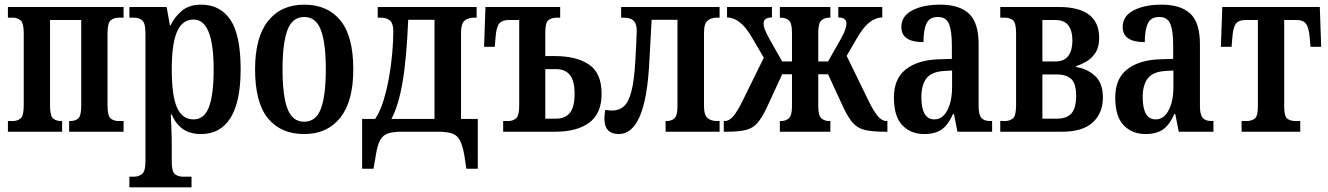

<svg xmlns="http://www.w3.org/2000/svg" viewBox="-20 -566 5708 825"><path d="M14 0V-46H35Q55 -46 68.5 -57Q82 -68 82 -113V-423Q82 -467 68.5 -478.5Q55 -490 35 -490H14V-536H511V-490H489Q469 -490 455.5 -478.5Q442 -467 442 -423V-113Q442 -68 455.5 -57Q469 -46 489 -46H511V0H277V-46H283Q302 -46 315.5 -56.5Q329 -67 329 -112V-480H195V-112Q195 -67 208.5 -56.5Q222 -46 241 -46H247V0Z M536 239V193H558Q575 193 590 182Q605 171 605 126V-422Q605 -467 591 -478.5Q577 -490 558 -490H536V-536H696L710 -457H713Q731 -495 762.5 -520.5Q794 -546 844 -546Q926 -546 970 -481Q1014 -416 1014 -268Q1014 -129 970.5 -59.5Q927 10 844 10Q797 10 766 -11.5Q735 -33 718 -74H714Q715 -51 716.5 -13.5Q718 24 718 59V129Q718 172 732 182.5Q746 193 764 193H803V239ZM812 -53Q858 -53 878 -106.5Q898 -160 898 -268Q898 -482 812 -482Q763 -482 740.5 -429.5Q718 -377 718 -268Q718 -155 740.5 -104Q763 -53 812 -53Z M1287 10Q1187 10 1131.5 -57.5Q1076 -125 1076 -268Q1076 -406 1132 -476Q1188 -546 1287 -546Q1387 -546 1442.5 -478.5Q1498 -411 1498 -268Q1498 -130 1442 -60Q1386 10 1287 10ZM1287 -43Q1338 -43 1359 -99.5Q1380 -156 1380 -268Q1380 -380 1359 -436.5Q1338 -493 1287 -493Q1236 -493 1215 -436.5Q1194 -380 1194 -268Q1194 -156 1215 -99.5Q1236 -43 1287 -43Z M1536 159V-55H1592Q1613 -86 1627.5 -133Q1642 -180 1651.5 -233Q1661 -286 1665.5 -338Q1670 -390 1670 -432Q1670 -464 1656.5 -477Q1643 -490 1615 -490H1603V-536H2028V-490H2015Q1992 -490 1976.5 -477.5Q1961 -465 1961 -425V-55H2033V159H1984L1975 100Q1967 56 1955 35Q1943 14 1921 7Q1899 0 1861 0H1708Q1670 0 1648 7Q1626 14 1614 35Q1602 56 1595 100L1585 159ZM1662 -55H1847V-481H1734Q1727 -312 1709.5 -211.5Q1692 -111 1662 -55Z M2142 0V-46H2164Q2184 -46 2197.5 -57.5Q2211 -69 2211 -113V-480H2165Q2137 -480 2124.5 -464Q2112 -448 2109 -402L2106 -365H2060L2066 -536H2387V-490H2372Q2350 -490 2336.5 -479.5Q2323 -469 2323 -426V-325H2366Q2457 -325 2511 -288.5Q2565 -252 2565 -163Q2565 -78 2512 -39Q2459 0 2366 0ZM2323 -56H2368Q2409 -56 2429 -81.5Q2449 -107 2449 -163Q2449 -218 2429 -243.5Q2409 -269 2368 -269H2323Z M2639 10Q2577 10 2577 -57Q2577 -66 2578 -75Q2579 -84 2581 -94Q2596 -91 2610 -91Q2640 -91 2660.5 -109Q2681 -127 2693 -173Q2705 -219 2710 -305Q2712 -342 2714 -380.5Q2716 -419 2716 -434Q2716 -463 2703 -476.5Q2690 -490 2660 -490H2649V-536H3072V-490H3059Q3036 -490 3020.5 -477.5Q3005 -465 3005 -425V-111Q3005 -71 3020.5 -58.5Q3036 -46 3059 -46H3072V0H2840V-46H2845Q2866 -46 2878.5 -58Q2891 -70 2891 -109V-481H2780L2770 -298Q2762 -142 2729 -66Q2696 10 2639 10Z M3090 0V-46H3094Q3114 -46 3132 -68Q3150 -90 3170 -131L3262 -318L3214 -400Q3186 -449 3159 -470Q3132 -491 3104 -491V-536H3297V-491Q3261 -491 3261 -464Q3261 -455 3266 -440.5Q3271 -426 3287 -397L3341 -302H3383V-427Q3383 -466 3370 -478Q3357 -490 3336 -490H3331V-536H3548V-490H3543Q3522 -490 3509 -478Q3496 -466 3496 -427V-302H3538L3592 -397Q3608 -426 3612.5 -440.5Q3617 -455 3617 -464Q3617 -491 3582 -491V-536H3771V-491Q3743 -491 3716 -470Q3689 -449 3661 -400L3618 -326L3713 -131Q3733 -90 3751 -68Q3769 -46 3789 -46H3793V0H3782Q3728 0 3696.5 -7.5Q3665 -15 3645 -37.5Q3625 -60 3604 -104L3538 -247H3496V-109Q3496 -70 3509 -58Q3522 -46 3543 -46H3548V0H3331V-46H3336Q3357 -46 3370 -58Q3383 -70 3383 -109V-247H3341L3275 -104Q3254 -60 3234.5 -37.5Q3215 -15 3184.5 -7.5Q3154 0 3101 0Z M3951 10Q3894 10 3857.5 -27.5Q3821 -65 3821 -147Q3821 -227 3871 -267Q3921 -307 4008 -311L4070 -313V-373Q4070 -432 4058 -462.5Q4046 -493 4010 -493Q3974 -493 3961 -465Q3948 -437 3948 -385Q3853 -385 3853 -450Q3853 -497 3900 -521.5Q3947 -546 4020 -546Q4102 -546 4143.5 -507.5Q4185 -469 4185 -375V-110Q4185 -74 4196.5 -60Q4208 -46 4234 -46H4243V0H4094L4079 -76H4075Q4054 -29 4026 -9.5Q3998 10 3951 10ZM3995 -53Q4030 -53 4050.5 -92Q4071 -131 4071 -193V-263L4037 -261Q3983 -258 3961 -229.5Q3939 -201 3939 -149Q3939 -53 3995 -53Z M4278 0V-46H4299Q4319 -46 4332.5 -57.5Q4346 -69 4346 -114V-422Q4346 -468 4332.5 -479Q4319 -490 4299 -490H4278V-536H4529Q4703 -536 4703 -403Q4703 -363 4686.5 -338.5Q4670 -314 4647 -301Q4624 -288 4604 -282V-278Q4651 -271 4685 -240Q4719 -209 4719 -147Q4719 -80 4675.5 -40Q4632 0 4544 0ZM4459 -302H4515Q4553 -302 4570.5 -326Q4588 -350 4588 -391Q4588 -434 4570.5 -457Q4553 -480 4515 -480H4459ZM4459 -56H4520Q4564 -56 4584 -79Q4604 -102 4604 -154Q4604 -206 4583.5 -226Q4563 -246 4522 -246H4459Z M4902 10Q4845 10 4808.5 -27.5Q4772 -65 4772 -147Q4772 -227 4822 -267Q4872 -307 4959 -311L5021 -313V-373Q5021 -432 5009 -462.5Q4997 -493 4961 -493Q4925 -493 4912 -465Q4899 -437 4899 -385Q4804 -385 4804 -450Q4804 -497 4851 -521.5Q4898 -546 4971 -546Q5053 -546 5094.5 -507.5Q5136 -469 5136 -375V-110Q5136 -74 5147.5 -60Q5159 -46 5185 -46H5194V0H5045L5030 -76H5026Q5005 -29 4977 -9.5Q4949 10 4902 10ZM4946 -53Q4981 -53 5001.5 -92Q5022 -131 5022 -193V-263L4988 -261Q4934 -258 4912 -229.5Q4890 -201 4890 -149Q4890 -53 4946 -53Z M5315 0V-46H5338Q5357 -46 5371 -56Q5385 -66 5385 -109V-480H5331Q5303 -480 5290.5 -464Q5278 -448 5275 -402L5272 -365H5226L5232 -536H5651L5657 -365H5611L5608 -402Q5604 -448 5591.5 -464Q5579 -480 5552 -480H5498V-109Q5498 -66 5511.5 -56Q5525 -46 5545 -46H5567V0Z"/></svg>

Font: Noto Serif ExtraCondensed SemiBold
Style: Regular
Weight: 600
Width: 2
Designer: Monotype Design Team
Foundry: Monotype Imaging Inc.
Version: Version 2.015; ttfautohint (v1.8.4.7-5d5b)